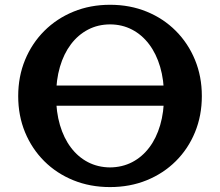

<svg xmlns="http://www.w3.org/2000/svg" viewBox="-20 -750 903 788"><path d="M431.5 17.8Q349.9 17.8 281 -10.2Q212.1 -38.2 161.4 -88.8Q110.8 -139.4 82.7 -207.3Q54.7 -275.3 54.7 -355.5Q54.7 -435.7 82.8 -504Q111 -572.3 161.9 -623.2Q212.8 -674 281.6 -702.2Q350.4 -730.4 431.8 -730.4Q513.3 -730.4 582.2 -702.2Q651 -674 701.6 -623.2Q752.3 -572.3 780.3 -504.2Q808.4 -436 808.4 -355.8Q808.4 -275.6 780.4 -207.5Q752.5 -139.4 701.7 -88.8Q650.9 -38.2 582.1 -10.2Q513.3 17.8 431.5 17.8ZM431.5 -62.9Q481.7 -63.4 522.4 -84.5Q563.2 -105.7 592.4 -144.3Q621.7 -182.8 637.4 -236.5Q653.1 -290.2 653.1 -355.7Q653.1 -421.5 637.3 -475.4Q621.5 -529.3 592.1 -568.2Q562.7 -607.2 522.1 -628.4Q481.4 -649.7 431.8 -649.9Q381.8 -649.7 341.2 -628.4Q300.6 -607.2 271.2 -568.4Q241.8 -529.6 226 -475.7Q210.2 -421.8 210.2 -356Q210.2 -290.7 226 -236.9Q241.8 -183.1 271.1 -144.4Q300.3 -105.7 341 -84.5Q381.6 -63.4 431.5 -62.9ZM153.1 -316.1V-398.9H709.9V-316.1Z"/></svg>

Font: Russolo 10pt ExtraLight
Style: Regular
Weight: 200
Designer: Micah Stupak-Hahn
Version: Version 1.000